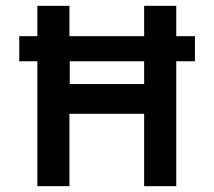

<svg xmlns="http://www.w3.org/2000/svg" viewBox="-20 -638 734 658"><path d="M108 -428H46V-514H108V-618H218V-514H474V-618H584V-514H648V-428H584V0H474V-248H218V0H108ZM474 -350V-428H219V-350Z"/></svg>

Font: Athiti SemiBold
Style: Regular
Weight: 600
Designer: CadsonDemak Team
Foundry: CadsonDemak
Version: Version 1.033